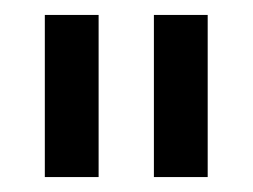

<svg xmlns="http://www.w3.org/2000/svg" viewBox="-20 -779 338 257"><path d="M186 -542H258V-759H186ZM40 -542H112V-759H40Z"/></svg>

Font: Telex Regular
Style: Regular
Weight: 400
Designer: Andres Torresi
Foundry: Andres Torresi
Version: Version 1.001